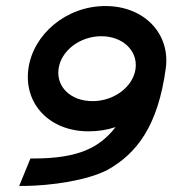

<svg xmlns="http://www.w3.org/2000/svg" viewBox="-20 -605 571 636"><path d="M60.5 11C149.6 10 267.9 -7 335.7 -42C434.1 -97 503.5 -189 529.2 -379C544.5 -492 459.1 -585 329.1 -585C199.1 -585 89.4 -491 74 -377C58.4 -262 143 -170 273 -170C304 -170 332.5 -174 362.9 -184C310.8 -117 241.8 -80 90.8 -80H80.8L43.5 11ZM286.5 -270C214.5 -270 165.9 -317 174 -377C182.1 -437 244.6 -485 315.6 -485C386.6 -485 437.1 -437 429 -377C421 -318 358.5 -270 286.5 -270Z"/></svg>

Font: Charger
Style: ExBdIt
Weight: 400
Designer: Jasper
Foundry: Cannot Into Space Fonts
Version: Version 0.99